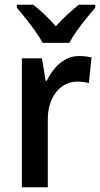

<svg xmlns="http://www.w3.org/2000/svg" viewBox="-20 -786 420 806"><path d="M312.5 -550.8Q324.7 -550.8 338.4 -549.3Q352.1 -547.9 364.3 -544.4L353 -437Q343.3 -440.4 330.6 -441.9Q317.9 -443.4 305.7 -443.4Q279.3 -443.4 256.3 -432.4Q233.4 -421.4 216.3 -400.1Q199.2 -378.9 189.7 -348.9Q180.2 -318.8 180.7 -280.8V0H71.8V-541H156.2L171.4 -447.3H176.8Q190.4 -475.6 210.2 -499.3Q230 -522.9 255.6 -536.9Q281.2 -550.8 312.5 -550.8ZM159.2 -606Q147.5 -627.9 128.4 -654.5Q109.4 -681.2 88.6 -707.5Q67.9 -733.9 50.8 -753.9V-766.1H119.6Q141.6 -749 166.5 -725.6Q191.4 -702.1 214.4 -675.8Q239.7 -703.6 263.2 -725.1Q286.6 -746.6 310.5 -766.1H379.9V-753.9Q363.3 -734.9 342.3 -708.7Q321.3 -682.6 302 -655.5Q282.7 -628.4 271 -606Z"/></svg>

Font: Open Sans SemiCondensed SemiBold
Style: Regular
Weight: 600
Width: 4
Designer: Monotype Design Team
Foundry: Monotype Imaging Inc.
Version: Version 3.000